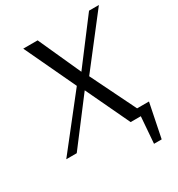

<svg xmlns="http://www.w3.org/2000/svg" viewBox="-192 -773 985 1064"><g transform="rotate(-30 300.5 -240.5)"><path d="M481 169 494 0H429L297 -279H296L84 0H17L271 -323L117 -650H209L332 -378L538 -650H601L357 -335L498 -48H574L530 169Z"/></g></svg>

Font: Arsenal
Style: Italic
Weight: 400
Italic angle: -9.10001°
Designer: Andrij Shevchenko
Foundry: Stairsfor
Version: Version 2.001;PS 002.001;hotconv 1.0.88;makeotf.lib2.5.64775